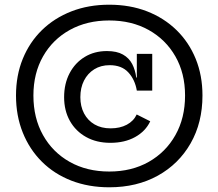

<svg xmlns="http://www.w3.org/2000/svg" viewBox="-20 -784 928 816"><path d="M444 -764Q532.5 -764 605 -735.8Q677.5 -707.5 730.2 -656Q783 -604.5 811.8 -533.8Q840.5 -463 840.5 -378Q840.5 -263 790.2 -175Q740 -87 650.8 -37.5Q561.5 12 444.5 12Q356.5 12 283.5 -16.2Q210.5 -44.5 158 -96.8Q105.5 -149 76.8 -220.5Q48 -292 48 -378Q48 -463.5 76.8 -534Q105.5 -604.5 158.2 -656Q211 -707.5 283.8 -735.8Q356.5 -764 444 -764ZM444.5 -55Q539.5 -55 612 -96Q684.5 -137 725.5 -209.8Q766.5 -282.5 766.5 -378Q766.5 -472.5 725.5 -544.2Q684.5 -616 612 -656.5Q539.5 -697 444 -697Q349.5 -697 276.8 -656.8Q204 -616.5 163 -544.5Q122 -472.5 122 -378Q122 -282.5 162.8 -209.8Q203.5 -137 276.2 -96Q349 -55 444.5 -55ZM449 -177Q390 -177 345.8 -201.8Q301.5 -226.5 277 -270.2Q252.5 -314 252.5 -371Q252.5 -428.5 275.8 -472.8Q299 -517 340 -542Q381 -567 434.5 -567Q476.5 -567 502.5 -552.2Q528.5 -537.5 541.8 -512Q555 -486.5 559 -454.5H572L561.5 -399Q553.5 -446 525.2 -476.5Q497 -507 446 -507Q408.5 -507 380.5 -489.5Q352.5 -472 337 -441.5Q321.5 -411 321.5 -371Q321.5 -332 337.2 -302Q353 -272 381.8 -255.2Q410.5 -238.5 450 -238.5Q490 -238.5 519 -254Q548 -269.5 561 -297.5L618.5 -268.5Q598.5 -226 554.2 -201.5Q510 -177 449 -177ZM561.5 -399V-555H627V-399Z"/></svg>

Font: Hepta Slab
Style: Regular
Weight: 400
Designer: Michael LaGattuta
Foundry: Michael LaGattuta
Version: Version 1.100